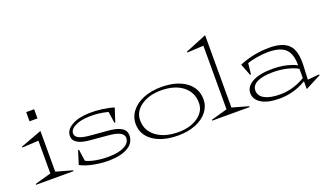

<svg xmlns="http://www.w3.org/2000/svg" viewBox="-71 -1172 2807 1654"><g transform="rotate(-20 1332.5 -345.0)"><path d="M237.8 -49.8 388.2 -7.8 386.2 0H44.9L43 -7.8L192.9 -49.8V-350.1L43.9 -341.8L42 -350.1L237.8 -422.9ZM178.2 -533.2V-617.2H251V-533.2Z M447.8 -34.2 486.8 -158.2 494.6 -155.8 509.8 -50.8Q545.9 -32.2 602.5 -22.2Q659.2 -12.2 720.7 -13.2Q810.5 -14.6 861.6 -42Q912.6 -69.3 912.6 -115.2Q912.6 -177.7 765.6 -188L613.8 -201.2Q461.4 -213.4 461.4 -294.9Q461.4 -350.6 523.4 -386Q585.4 -421.4 684.6 -423.8Q740.7 -425.3 803.2 -417Q865.7 -408.7 908.7 -394L868.7 -271L860.8 -272.9L845.7 -376Q759.3 -398.9 674.8 -396Q594.7 -394 544.7 -368.9Q494.6 -343.8 494.6 -306.2Q494.6 -276.9 527.6 -260.7Q560.5 -244.6 631.8 -238.8L783.7 -226.1Q865.7 -219.7 905.3 -195.8Q944.8 -171.9 945.8 -128.9Q946.3 -59.1 885 -21.5Q823.7 16.1 713.9 19Q646 20.5 571 6.3Q496.1 -7.8 447.8 -34.2Z M1343.3 20Q1200.2 20 1114.7 -39.6Q1029.3 -99.1 1029.3 -198.2Q1029.3 -262.7 1069.6 -314.2Q1109.9 -365.7 1181.4 -394.3Q1252.9 -422.9 1342.3 -422.9Q1483.9 -422.9 1567.6 -362.5Q1651.4 -302.2 1651.4 -199.2Q1651.4 -136.2 1612.1 -86.2Q1572.8 -36.1 1502.4 -8.1Q1432.1 20 1343.3 20ZM1076.2 -213.9Q1076.2 -120.1 1152.3 -63.5Q1228.5 -6.8 1353 -6.8Q1462.4 -6.8 1533.2 -56.6Q1604 -106.4 1604 -184.1Q1604 -280.8 1530.3 -338.4Q1456.5 -396 1332 -396Q1221.2 -396 1148.7 -345.2Q1076.2 -294.4 1076.2 -213.9Z M1659.2 -625 1656.7 -632.8 1853 -712.9V-49.8L2002.9 -7.8L2001 0H1660.2L1657.7 -7.8L1808.1 -49.8V-632.8Z M2047.9 -109.9Q2047.9 -169.4 2113 -205.8Q2178.2 -242.2 2297.9 -242.2Q2365.7 -242.2 2423.3 -228.8Q2481 -215.3 2517.6 -194.8Q2518.1 -300.3 2470.2 -345.7Q2422.4 -391.1 2311.5 -391.1Q2263.7 -391.1 2207.5 -381.6Q2151.4 -372.1 2119.6 -359.9L2108.9 -261.2L2100.6 -258.8L2058.6 -368.2Q2191.9 -422.9 2335 -422.9Q2459.5 -422.9 2512.7 -366.5Q2565.9 -310.1 2559.6 -176.8L2553.7 -49.8L2659.7 -60.1L2661.6 -51.8L2517.6 22.9V-48.8Q2402.3 20 2272.9 20Q2163.6 20 2105.7 -15.9Q2047.9 -51.8 2047.9 -109.9ZM2096.7 -116.2Q2096.7 -66.4 2147.2 -39.3Q2197.8 -12.2 2287.6 -12.2Q2407.2 -12.2 2517.6 -78.1V-163.1Q2479.5 -185.5 2419.4 -199.7Q2359.4 -213.9 2293 -213.9Q2197.3 -213.9 2147 -188.5Q2096.7 -163.1 2096.7 -116.2Z"/></g></svg>

Font: Halibut Exp Thin
Style: Regular
Weight: 250
Width: 7
Designer: Matteo Maggi
Foundry: Collletttivo
Version: Version 3.080 | FøM Fix